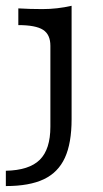

<svg xmlns="http://www.w3.org/2000/svg" viewBox="-45 -444 353 657"><path d="M127.4 -10.5V-287.1Q127.4 -325.8 102.4 -341.9Q77.4 -358.1 17.7 -358.1V-415.3Q58.1 -412.9 100 -412.9Q150.8 -412.9 200 -424.2V-36.3Q200 46 177 96Q154 146 104.8 169.4Q55.6 192.7 -25 192.7V140.3Q54.8 138.7 91.1 102.8Q127.4 66.9 127.4 -10.5Z"/></svg>

Font: Playfair Micro SmCond SmLight
Style: Regular
Weight: 360
Width: 4
Designer: Claus Eggers Sørensen
Foundry: Claus Eggers Sørensen
Version: Version 2.100;Glyphs 3.2 (3219)